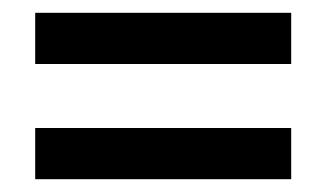

<svg xmlns="http://www.w3.org/2000/svg" viewBox="-20 -480 510 300"><path d="M35 -200V-280H435V-200ZM35 -380V-460H435V-380Z"/></svg>

Font: Scada
Style: Regular
Weight: 400
Designer: Jovanny Lemonad
Foundry: Jovanny Lemonad
Version: Version 3.005; ttfautohint (v0.91) -l 8 -r 50 -G 200 -x 0 -w